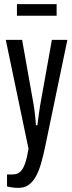

<svg xmlns="http://www.w3.org/2000/svg" viewBox="-20 -720 350 929"><path d="M69 189Q55 189 39.5 187Q24 185 14 182V124H42Q64 124 78 111Q92 98 101.5 70.5Q111 43 118 0L8 -527H87L143 -212Q145 -202 147 -184.5Q149 -167 151 -148.5Q153 -130 154 -114H161Q162 -127 164.5 -142.5Q167 -158 169 -174.5Q171 -191 173.5 -205.5Q176 -220 178 -231L231 -527H306L199 -13Q190 31 179.5 68Q169 105 154.5 132Q140 159 119.5 174Q99 189 69 189ZM62 -644V-700H254V-644Z"/></svg>

Font: Archivo ExtraCondensed
Style: Regular
Weight: 400
Width: 2
Designer: Hector Gatti
Foundry: Omnibus-Type
Version: Version 2.001